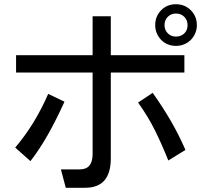

<svg xmlns="http://www.w3.org/2000/svg" viewBox="-20 -813 960 908"><path d="M56 -552H418V-736H504V-552H852V-470H504V-64Q504 75 383 75H291L268 -12H358Q418 -12 418 -85V-470H56ZM52 -115Q100 -172 138 -234Q176 -296 208 -369L285 -332Q245 -244 205.5 -174.5Q166 -105 124 -51ZM702 -374Q753 -302 790 -237.5Q827 -173 857 -104L776 -54Q747 -127 714 -194Q681 -261 633 -328ZM812 -793Q854 -793 882.5 -764.5Q911 -736 911 -694Q911 -674 903.5 -656Q896 -638 882.5 -624.5Q869 -611 851 -603.5Q833 -596 812 -596Q791 -596 773 -603.5Q755 -611 742 -624.5Q729 -638 721.5 -656Q714 -674 714 -694Q714 -736 742 -764.5Q770 -793 812 -793ZM812 -749Q789 -749 773.5 -733.5Q758 -718 758 -694Q758 -671 773.5 -655.5Q789 -640 812 -640Q836 -640 851.5 -655Q867 -670 867 -694Q867 -718 851.5 -733.5Q836 -749 812 -749Z"/></svg>

Font: BM YEONSUNG
Style: Regular
Weight: 400
Designer: Bongjin Kim; Myungsoo Han; Jaehyun Keum; Jihee Min; Dokyung Lee; Chorong Kim; Jooyeon Kang; Sang-a Kim;
Foundry: Sandoll Communications Inc.
Version: Version 1.000;PS 1;hotconv 16.6.51;makeotf.lib2.5.65220